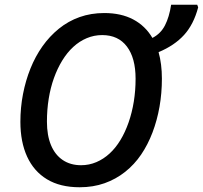

<svg xmlns="http://www.w3.org/2000/svg" viewBox="-20 -780 856 810"><path d="M316 10Q234 10 178.5 -23.5Q123 -57 94.5 -119Q66 -181 66 -266Q66 -326 77 -383Q88 -440 108.5 -491Q129 -542 159 -584.5Q189 -627 228.5 -659Q268 -691 316 -708Q364 -725 420 -725Q491 -725 542 -698Q593 -671 623 -620Q658 -638 676 -673Q694 -708 702 -760H812L816 -749Q797 -677 756.5 -632.5Q716 -588 649 -560Q656 -535 659.5 -507Q663 -479 663 -448Q663 -387 653 -330Q643 -273 623.5 -221.5Q604 -170 575.5 -128Q547 -86 508 -55Q469 -24 421 -7Q373 10 316 10ZM322 -83Q356 -83 386.5 -96Q417 -109 442.5 -132.5Q468 -156 488 -189Q508 -222 522.5 -263.5Q537 -305 544.5 -351.5Q552 -398 552 -448Q552 -535 515.5 -583.5Q479 -632 411 -632Q377 -632 346 -619Q315 -606 289 -582Q263 -558 242.5 -524.5Q222 -491 207.5 -450.5Q193 -410 185.5 -363.5Q178 -317 178 -267Q178 -209 195 -168Q212 -127 244.5 -105Q277 -83 322 -83Z"/></svg>

Font: Noto Sans Display Medium
Style: Italic
Weight: 500
Italic angle: -12°
Designer: Monotype Design Team
Foundry: Monotype Imaging Inc.
Version: Version 2.003